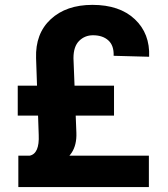

<svg xmlns="http://www.w3.org/2000/svg" viewBox="-20 -757 679 777"><path d="M582.5 -127V0H54.2V-127ZM441.4 -410.2V-289.1H51.8V-410.2ZM277.3 -521.5 289.1 -219.7Q291 -170.4 269.5 -138.2Q248 -106 196.8 -83L100.1 -127Q140.1 -135.3 136.7 -210.9L126 -521.5Q122.6 -621.1 185.3 -679.2Q248 -737.3 354 -737.3Q463.9 -737.3 525.6 -679.2Q587.4 -621.1 583.5 -527.3L439.9 -531.2Q441.4 -572.8 418.5 -593.5Q395.5 -614.3 356.4 -614.3Q323.2 -614.3 300.3 -591.6Q277.3 -568.8 277.3 -521.5Z"/></svg>

Font: Inter Tight Stencil
Style: Bold
Weight: 700
Designer: Rasmus Andersson
Foundry: rsms
Version: Version 3.004;Glyphs 3.1.2 (3151)